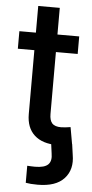

<svg xmlns="http://www.w3.org/2000/svg" viewBox="-59 -706 457 949"><g transform="rotate(5 169.0 -231.0)"><path d="M106 204.6V120.1Q114.7 120.6 125.7 121.1Q136.7 121.6 144.5 121.6Q191.4 121.6 209.5 103.8Q227.5 85.9 220.7 48.3L213.4 -5.9H317.9L325.2 46.4Q337.9 118.7 296.6 163.8Q255.4 209 165 209Q147 209 131.6 207.8Q116.2 206.5 106 204.6ZM306.2 -539.1V-452.1H9.3V-539.1ZM91.3 -671.4H198.2V-145Q198.2 -113.3 211.4 -98.6Q224.6 -84 256.3 -84Q265.6 -84 279.3 -85.7Q293 -87.4 302.7 -88.9L317.9 -2.9Q301.3 1.5 282.2 3.4Q263.2 5.4 244.6 5.4Q170.9 5.4 131.1 -31Q91.3 -67.4 91.3 -135.3Z"/></g></svg>

Font: Inter 18pt Medium
Style: Regular
Weight: 500
Designer: Rasmus Andersson
Foundry: rsms
Version: Version 4.001;git-66647c0bb